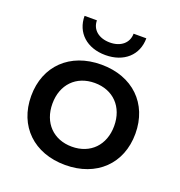

<svg xmlns="http://www.w3.org/2000/svg" viewBox="-129 -815 878 935"><g transform="rotate(20 310.0 -347.5)"><path d="M310 -510C148 -510 40 -406 40 -250C40 -94 148 10 310 10C472 10 580 -94 580 -250C580 -406 472 -510 310 -510ZM310 -85C214 -85 150 -151 150 -250C150 -349 214 -415 310 -415C406 -415 470 -349 470 -250C470 -151 406 -85 310 -85ZM471 -705H405C405 -657 367 -625 311 -625C253 -625 215 -657 215 -705H151C151 -618 215 -560 311 -560C407 -560 471 -618 471 -705Z"/></g></svg>

Font: Goli Medium
Style: Regular
Weight: 500
Designer: jaikishan Patel
Foundry: MagicType
Version: Version 1.000;Glyphs 3.2 (3242)